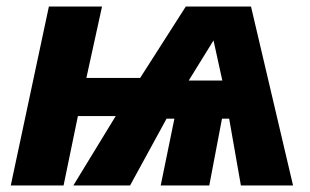

<svg xmlns="http://www.w3.org/2000/svg" viewBox="-20 -569 951 589"><path d="M13 0 130 -549H293L245 -330H410L550 -549H750L879 0H719L683 -205H661L622 0H473L515 -205H491L379 0H205L335 -213H219L175 0ZM559 -322H662L635 -445Z"/></svg>

Font: Noto Sans Disp ExtBd
Style: Italic
Weight: 800
Italic angle: -12°
Designer: Monotype Design Team
Foundry: Monotype Imaging Inc.
Version: Version 2.000;GOOG;noto-source:20170915:90ef993387c0